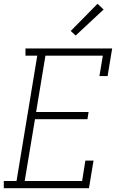

<svg xmlns="http://www.w3.org/2000/svg" viewBox="-27 -990 647 1010"><path d="M-7 0V-38H60L169 -697H107V-735H563L539 -590H496L514 -697H212L163 -401H439L433 -363H157L103 -38H405L422 -145H465L441 0ZM371 -803 345 -827 486 -970 518 -940Z"/></svg>

Font: Iosevka Etoile XLtObl
Style: Regular
Weight: 200
Italic angle: -9°
Designer: Belleve Invis
Foundry: Belleve Invis
Version: Version 15.5.2; ttfautohint (v1.8.4)